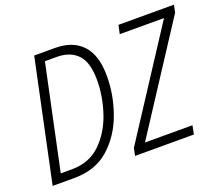

<svg xmlns="http://www.w3.org/2000/svg" viewBox="-118 -889 1233 1064"><g transform="rotate(-20 499.0 -357.0)"><path d="M23 0H150Q277 0 357 -72Q437 -144 475.5 -252Q514 -360 514 -470Q514 -594 457 -654Q400 -714 297 -714H174ZM89 -50 219 -664H288Q368 -664 411.5 -618Q455 -572 455 -469Q455 -371 422.5 -274.5Q390 -178 323.5 -114Q257 -50 155 -50ZM509 0 518 -44 921 -663H660L671 -714H998L989 -670L586 -51H866L856 0Z"/></g></svg>

Font: Noto Sans Display SemiCondensed Light
Style: Italic
Weight: 300
Width: 4
Italic angle: -12°
Designer: Monotype Design Team
Foundry: Monotype Imaging Inc.
Version: Version 1.900